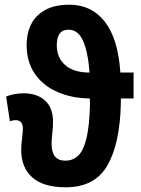

<svg xmlns="http://www.w3.org/2000/svg" viewBox="-20 -785 598 815"><path d="M259 10Q164 10 117 -32Q70 -74 70 -149Q70 -169 73.5 -196.5Q77 -224 77 -238Q77 -275 47 -275Q42 -275 36 -274Q30 -273 22 -270L6 -375Q19 -381 39 -385Q59 -389 80 -389Q138 -389 171.5 -358Q205 -327 205 -269Q205 -242 202 -220Q199 -198 199 -174Q199 -103 257 -103Q290 -103 312.5 -125Q335 -147 347.5 -200Q360 -253 362 -345Q362 -351 361.5 -356.5Q361 -362 361 -367Q285 -368 224 -394.5Q163 -421 128 -471.5Q93 -522 93 -595Q93 -643 112 -681.5Q131 -720 171.5 -742.5Q212 -765 275 -765Q368 -765 424.5 -693.5Q481 -622 491 -477H547V-367H493V-346Q489 -174 435.5 -82Q382 10 259 10ZM360 -477Q354 -562 333 -610.5Q312 -659 271 -659Q221 -659 221 -593Q221 -540 257 -508.5Q293 -477 360 -477Z"/></svg>

Font: Noto Sans ExtraCondensed
Style: Bold
Weight: 700
Width: 2
Designer: Monotype Design Team
Foundry: Monotype Imaging Inc.
Version: Version 2.013; ttfautohint (v1.8.4.7-5d5b)